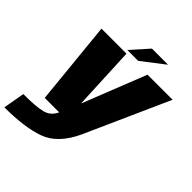

<svg xmlns="http://www.w3.org/2000/svg" viewBox="-285 -889 1278 1278"><g transform="rotate(45 354.0 -250.5)"><path d="M122 0H467L732.5 -593H496.5L320 -146H319L298.5 -593H63ZM-23.5 234.5Q165 234.5 280.2 193.5Q395.5 152.5 467 0L258 -0.5Q233.5 55 177.8 69Q122 83 3 83ZM285 -614H387.5L546.5 -736.5H394.5Z"/></g></svg>

Font: Anybody Black
Style: Italic
Weight: 900
Italic angle: -10°
Designer: Tyler Finck
Foundry: Etcetera Type Company
Version: Version 1.113;gftools[0.9.25]